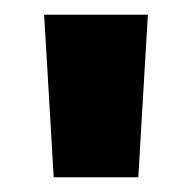

<svg xmlns="http://www.w3.org/2000/svg" viewBox="-20 -820 261 261"><path d="M181 -800 168 -579H53L40 -800Z"/></svg>

Font: Poppins A&M
Style: Bold-A&M
Weight: 700
Designer: Ninad Kale (Devanagari), Jonny Pinhorn (Latin)
Foundry: Indian Type Foundry
Version: 4.004